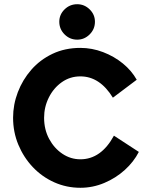

<svg xmlns="http://www.w3.org/2000/svg" viewBox="-20 -888 707 910"><path d="M361 2Q295 2 237 -24Q179 -50 135.5 -96Q92 -142 67 -202Q42 -262 42 -330Q42 -392 64.5 -451Q87 -510 128.5 -557.5Q170 -605 229 -633Q288 -661 361 -661Q416 -661 468.5 -641Q521 -621 562.5 -587Q604 -553 628 -510L515 -425Q453 -526 361 -526Q312 -526 273 -498.5Q234 -471 211.5 -426Q189 -381 189 -330Q189 -274 213 -229.5Q237 -185 276 -159Q315 -133 361 -133Q459 -133 520 -245L638 -168Q614 -121 571.5 -82.5Q529 -44 474.5 -21Q420 2 361 2ZM346 -700Q311 -700 286 -725Q261 -750 261 -785Q261 -819 286 -843.5Q311 -868 346 -868Q380 -868 405 -843.5Q430 -819 430 -785Q430 -750 405 -725Q380 -700 346 -700Z"/></svg>

Font: Lil Grotesk Black
Style: Regular
Weight: 900
Designer: Bastien Sozeau
Foundry: NBR — Bastien Sozeau
Version: Version 3.003; ttfautohint (v1.8.4.7-5d5b);gftools[0.9.33]